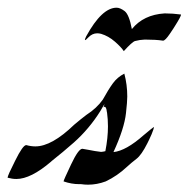

<svg xmlns="http://www.w3.org/2000/svg" viewBox="-64 -475 500 509"><path d="M169.4 14.6Q160.2 14.6 150.9 13.2H146Q125.5 13.2 104.5 5.9Q104.5 2.9 124.3 -38.8Q144 -80.6 154.3 -80.6L171.4 -77.6Q187.5 -74.2 204.1 -72.3Q209.5 -72.8 215.3 -74.2Q222.2 -109.4 222.2 -140.1Q222.2 -158.7 219.7 -177.2Q219.2 -177.2 219.2 -179Q219.2 -180.7 218.3 -184.6Q217.3 -188.5 216.1 -190.2Q214.8 -191.9 213.4 -191.9Q212.4 -191.9 210.4 -190.4Q212.9 -197.3 212.9 -198.2V-198.7Q212.4 -198.7 202.1 -180.7Q172.4 -133.3 131.8 -97.2Q103 -71.8 72.8 -47.9Q71.8 -47.4 71.3 -46.4Q17.6 -0.5 -20.5 -0.5Q-31.7 -0.5 -43.9 -3.9Q-43.9 -9.3 -23.9 -48.8Q-3.4 -90.3 5.4 -90.3H5.9Q18.1 -86.9 29.8 -86.9Q73.2 -86.9 132.8 -144.5Q151.9 -160.6 165 -170.4Q192.4 -188 208.5 -210.9Q223.1 -237.3 235.1 -253.9Q247.1 -270.5 265.6 -279.8Q273.4 -250.5 273.4 -219.2Q273.4 -205.6 270 -175.3Q265.6 -134.3 236.8 -71.8Q270 -75.2 316.9 -116.7Q342.3 -138.2 344.2 -138.2V-137.7Q344.2 -134.8 337.9 -119.1L331.5 -105L326.7 -95.2Q311 -64 297.9 -54Q284.7 -43.9 272.5 -32.7Q247.1 -8.8 216.3 5.9Q192.9 14.6 169.4 14.6ZM264.2 -339.4Q257.3 -350.1 240.5 -364.7Q223.6 -379.4 204.1 -385.3Q198.7 -386.7 193.8 -386.7Q180.7 -386.7 170.4 -376Q163.6 -368.7 161.6 -368.7Q161.1 -368.7 161.1 -369.6Q161.1 -371.6 164.6 -378.9Q206.1 -454.6 245.1 -454.6Q254.4 -454.6 266.4 -445.6Q278.3 -436.5 285.6 -397.9Q316.4 -436 372.6 -439.5Q394 -439.5 416 -436.5Q416 -431.6 399.9 -406.2Q396.5 -400.9 395.5 -399.2Q394.5 -397.5 386.2 -385.3Q374 -367.2 368.2 -367.2Q349.1 -370.1 319.8 -370.1Q306.6 -369.6 293.9 -366.2Q286.1 -363.8 264.2 -339.4Z"/></svg>

Font: Terrible Cursive
Style: Regular
Weight: 400
Designer: GGBotNet
Foundry: GGBotNet
Version: 1.00